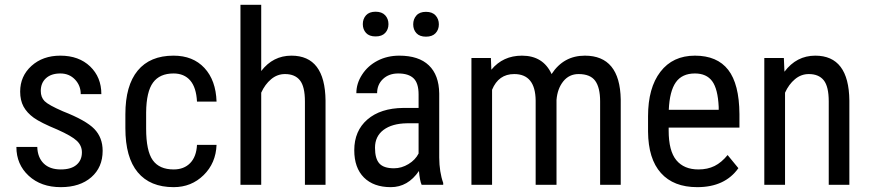

<svg xmlns="http://www.w3.org/2000/svg" viewBox="-20 -770 3624 800"><path d="M321.3 -135.3C321.3 -113.4 313.8 -96.1 298.8 -83.3C283.9 -70.4 262 -64 233.4 -64C202.8 -64 179 -72.3 162.1 -88.9C145.2 -105.5 136.2 -128.4 135.3 -157.7H48.3C48.3 -109.2 65.4 -69.2 99.6 -37.6C133.8 -6 178.4 9.8 233.4 9.8C286.5 9.8 328.8 -4 360.4 -31.5C391.9 -59 407.7 -95.7 407.7 -141.6C407.7 -178.4 396.2 -208.7 373 -232.7C349.9 -256.6 306.3 -281.1 242.2 -306.2C201.8 -323.7 176.4 -337.9 165.8 -348.6C155.2 -359.4 149.9 -373.5 149.9 -391.1C149.9 -413.2 157.1 -430.9 171.6 -444.1C186.1 -457.3 206.1 -463.9 231.4 -463.9C256.2 -463.9 276.5 -455.5 292.5 -438.7C308.4 -422 316.4 -401.7 316.4 -377.9H402.3C402.3 -424.8 386.7 -463.2 355.5 -493.2C324.2 -523.1 282.9 -538.1 231.4 -538.1C182.6 -538.1 142.5 -523.8 111.1 -495.4C79.7 -466.9 64 -431.2 64 -388.2C64 -364.1 68.7 -343.3 78.1 -325.9C87.6 -308.5 101.8 -293 120.8 -279.3C139.9 -265.6 172.7 -249.2 219.2 -230C259.3 -212.1 286.3 -196.5 300.3 -183.1C314.3 -169.8 321.3 -153.8 321.3 -135.3Z M703.6 -64C663.9 -64 634.8 -76.8 616.5 -102.5C598.1 -128.3 588.9 -172.2 588.9 -234.4V-301.8C589.5 -359.4 599.1 -400.8 617.7 -426C636.2 -451.3 664.7 -463.9 703.1 -463.9C732.7 -463.9 755.9 -454.1 772.7 -434.6C789.5 -415 798.8 -385.7 800.8 -346.7H882.3C880.4 -405.9 863.5 -452.6 831.8 -486.8C800 -521 757.2 -538.1 703.1 -538.1C637.7 -538.1 587.9 -517.3 553.7 -475.8C519.5 -434.3 502.4 -373.7 502.4 -293.9V-235.8C502.4 -154.5 519.6 -93.2 554 -52C588.3 -10.8 638.2 9.8 703.6 9.8C752.8 9.8 794.4 -6.9 828.4 -40.3C862.4 -73.6 880.4 -115.7 882.3 -166.5H800.8C799.2 -133.6 789.7 -108.3 772.5 -90.6C755.2 -72.8 732.3 -64 703.6 -64Z M1068.4 -474.1V-750H981.9V0H1068.4V-383.8C1078.8 -406.9 1092.5 -425.6 1109.6 -439.9C1126.7 -454.3 1146 -461.4 1167.5 -461.4C1195.1 -461.4 1215.9 -452.7 1229.7 -435.3C1243.6 -417.9 1250.5 -388.5 1250.5 -347.2V0H1336.4V-351.1C1335.1 -475.7 1287.8 -538.1 1194.3 -538.1C1143.2 -538.1 1101.2 -516.8 1068.4 -474.1Z M1736.8 0H1826.7V-7.8C1815.9 -37.8 1810.4 -73.1 1810.1 -113.8V-380.4C1809.4 -431.8 1795 -470.9 1766.8 -497.8C1738.7 -524.7 1697.6 -538.1 1643.6 -538.1C1610.4 -538.1 1580.2 -531.1 1553.2 -517.1C1526.2 -503.1 1504.7 -483.8 1488.8 -459.2C1472.8 -434.7 1464.8 -408.9 1464.8 -381.8H1551.3C1551.3 -405.6 1559.4 -425.2 1575.7 -440.7C1592 -456.1 1613.1 -463.9 1639.2 -463.9C1667.8 -463.9 1689.1 -457.2 1703.1 -443.8C1717.1 -430.5 1724.1 -408 1724.1 -376.5V-320.3H1660.6C1597.2 -319.7 1547.2 -303.5 1510.7 -272C1474.3 -240.4 1456.1 -197.8 1456.1 -144C1456.1 -95.2 1469.5 -57.4 1496.3 -30.5C1523.2 -3.7 1560.5 9.8 1608.4 9.8C1655.9 9.8 1695 -12.7 1725.6 -57.6C1727.9 -30.6 1731.6 -11.4 1736.8 0ZM1621.6 -68.8C1592.9 -68.8 1572.6 -75.6 1560.5 -89.1C1548.5 -102.6 1542.5 -124.3 1542.5 -154.3C1542.5 -186.2 1554.4 -211 1578.1 -228.8C1601.9 -246.5 1634.3 -255.7 1675.3 -256.3H1724.1V-130.4C1715.3 -112.8 1701.3 -98.1 1682.1 -86.4C1662.9 -74.7 1642.7 -68.8 1621.6 -68.8ZM1491.7 -669.4C1491.7 -654.8 1496.2 -642.6 1505.1 -632.8C1514.1 -623 1527.3 -618.2 1544.9 -618.2C1562.5 -618.2 1575.8 -623 1585 -632.8C1594.1 -642.6 1598.6 -654.8 1598.6 -669.4C1598.6 -684.1 1594.1 -696.4 1585 -706.3C1575.8 -716.2 1562.5 -721.2 1544.9 -721.2C1527.3 -721.2 1514.1 -716.2 1505.1 -706.3C1496.2 -696.4 1491.7 -684.1 1491.7 -669.4ZM1701.7 -668.5C1701.7 -653.8 1706.1 -641.6 1715.1 -631.8C1724 -622.1 1737.3 -617.2 1754.9 -617.2C1772.5 -617.2 1785.8 -622.1 1794.9 -631.8C1804 -641.6 1808.6 -653.8 1808.6 -668.5C1808.6 -683.1 1804 -695.5 1794.9 -705.6C1785.8 -715.7 1772.5 -720.7 1754.9 -720.7C1737.3 -720.7 1724 -715.7 1715.1 -705.6C1706.1 -695.5 1701.7 -683.1 1701.7 -668.5Z M2025.4 -528.3H1944.3V0H2030.3V-396C2048.2 -439.6 2078.9 -461.4 2122.6 -461.4C2181.2 -461.4 2210.9 -424.8 2211.9 -351.6V0H2298.8V-354C2301.4 -385.3 2310.9 -411 2327.1 -431.2C2343.4 -451.3 2364.6 -461.4 2390.6 -461.4C2423.2 -461.4 2446.3 -452.1 2460 -433.3C2473.6 -414.6 2480.5 -386.1 2480.5 -347.7V0H2566.4V-356C2564.1 -477.4 2514.3 -538.1 2417 -538.1C2357.7 -538.1 2311.5 -512.5 2278.3 -461.4C2254.9 -512.5 2213.7 -538.1 2154.8 -538.1C2102.1 -538.1 2059.6 -518.6 2027.3 -479.5Z M2885.3 9.8C2962.1 9.8 3019.2 -16.6 3056.6 -69.3L3011.7 -124C2994.8 -103.2 2976.6 -88 2957.3 -78.4C2937.9 -68.8 2915.5 -64 2890.1 -64C2850.1 -64 2819.4 -76.8 2798.1 -102.5C2776.8 -128.3 2766.1 -169.4 2766.1 -226.1V-238.3H3061V-294.9C3060.4 -378.3 3044.8 -439.6 3014.2 -479C2983.6 -518.4 2937.3 -538.1 2875.5 -538.1C2814 -538.1 2766 -515.7 2731.7 -470.9C2697.3 -426.2 2680.2 -364.4 2680.2 -285.6V-221.7C2680.8 -145.8 2698.7 -88.3 2733.9 -49.1C2769 -9.8 2819.5 9.8 2885.3 9.8ZM2875.5 -463.9C2907.7 -463.9 2931.7 -453.1 2947.5 -431.6C2963.3 -410.2 2972.3 -374.3 2974.6 -324.2V-312.5H2766.6C2768.9 -364.3 2778.6 -402.4 2795.9 -427C2813.2 -451.6 2839.7 -463.9 2875.5 -463.9Z M3246.1 -528.3H3164.6V0H3251V-383.8C3261.4 -406.9 3275.1 -425.6 3292.2 -439.9C3309.3 -454.3 3328.6 -461.4 3350.1 -461.4C3377.8 -461.4 3398.5 -452.7 3412.4 -435.3C3426.2 -417.9 3433.1 -388.5 3433.1 -347.2V0H3519V-351.1C3517.7 -475.7 3470.4 -538.1 3377 -538.1C3324.9 -538.1 3282.1 -515.8 3248.5 -471.2Z"/></svg>

Font: Roboto Condensed
Style: Regular
Weight: 400
Designer: Google
Version: Version 2.134; 2016